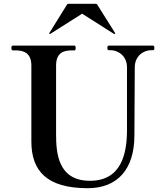

<svg xmlns="http://www.w3.org/2000/svg" viewBox="-20 -977 865 1010"><path d="M242 -798C243 -798 244 -798 245 -799L412 -905L579 -799C581 -798 581 -798 582 -798C585 -798 586 -799 586 -801C586 -802 586 -802 585 -804L492 -952C490 -956 487 -957 483 -957H341C337 -957 334 -956 332 -952L240 -804C239 -802 239 -802 239 -801C239 -799 241 -798 242 -798ZM442 13C597 13 687 -86 687 -264C687 -332 689 -537 689 -623C689 -684 737 -713 775 -713H785C791 -713 792 -718 792 -725C792 -732 791 -737 785 -737H552C546 -737 545 -732 545 -725C545 -718 546 -713 552 -713H562C600 -713 648 -684 648 -623V-293C648 -171 620 -26 453 -26C284 -26 275 -174 275 -272V-632C275 -701 316 -712 359 -712H371C377 -712 378 -717 378 -725C378 -732 377 -737 371 -737H47C42 -737 40 -732 40 -725C40 -717 42 -712 47 -712H60C102 -712 145 -701 145 -632V-233C145 -77 227 13 442 13Z"/></svg>

Font: Shippori Mincho OTF
Style: Bold
Weight: 800
Designer: FONTDASU
Foundry: FONTDASU / Google Inc. / but / Adobe
Version: Version 3.300;hotconv 1.0.109;makeotfexe 2.5.65596